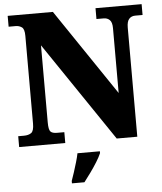

<svg xmlns="http://www.w3.org/2000/svg" viewBox="-61 -767 879 1041"><g transform="rotate(-5 378.5 -246.5)"><path d="M20 0V-59H51Q76 -59 91 -69.5Q106 -80 106 -120V-598Q106 -635 91.5 -645Q77 -655 59 -655H20V-714H266L583 -245V-598Q583 -630 570 -642.5Q557 -655 538 -655H498V-714H749V-655H709Q688 -655 675.5 -641Q663 -627 663 -594V0H551L186 -539V-120Q186 -80 196 -69.5Q206 -59 231 -59H271V0ZM288 208Q295 189 303.5 162.5Q312 136 320 109Q328 82 332 61H454V71Q445 92 428.5 118.5Q412 145 392.5 172Q373 199 356 221H288Z"/></g></svg>

Font: Noto Serif SemiCondensed Black
Style: Regular
Weight: 900
Width: 4
Designer: Monotype Design Team
Foundry: Monotype Imaging Inc.
Version: Version 2.014; ttfautohint (v1.8.4.7-5d5b)